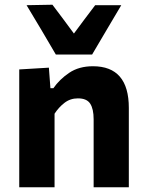

<svg xmlns="http://www.w3.org/2000/svg" viewBox="-20 -793 618 813"><path d="M61.5 0V-499L187 -506.5L193.5 -419.5H206Q231.5 -456.5 272.8 -484.5Q314 -512.5 373.5 -512.5Q525.5 -512.5 525.5 -336V0H376.5V-288Q376.5 -331.5 362 -354Q347.5 -376.5 310 -376.5Q277.5 -376.5 253 -357.5Q228.5 -338.5 211 -311.5V0ZM216.5 -562Q185 -615 154.5 -667.5Q123.5 -719.5 92.5 -771L202 -773Q224.5 -742.5 247.5 -712.5Q270 -682 293 -651Q315.5 -681.5 338 -711.5Q360.5 -741 383 -771H493.5Q463 -719.5 432 -667.2Q401 -615 370 -562Z"/></svg>

Font: Heraclito
Style: Bold
Weight: 700
Designer: Kostas Bartsokas (font) & Cristiano Sobral (main changes)
Foundry: Kostas Bartsokas (font) & Cristiano Sobral (main changes)
Version: Version 1.00;July 8, 2020;FontCreator 13.0.0.2655 64-bit